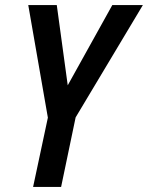

<svg xmlns="http://www.w3.org/2000/svg" viewBox="-20 -734 581 754"><path d="M110 0H220L277 -273L541 -714H421L246 -399L203 -714H91L168 -272Z"/></svg>

Font: Noto Sans Display SemiCondensed Medium
Style: Italic
Weight: 500
Width: 4
Italic angle: -12°
Designer: Monotype Design Team
Foundry: Monotype Imaging Inc.
Version: Version 1.900